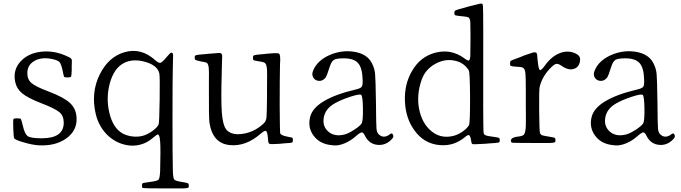

<svg xmlns="http://www.w3.org/2000/svg" viewBox="-20 -805 3835 1081"><path d="M411.1 -141.6Q409.2 -192.4 374 -225.1Q338.9 -257.8 252.9 -290Q180.7 -317.4 157.2 -337.4Q133.8 -357.4 133.8 -393.6Q133.8 -438.5 172.9 -461.4Q211.9 -484.4 268.6 -473.6Q304.7 -466.8 314.9 -455.6Q325.2 -444.3 334 -401.4Q334 -399.4 335 -395.5Q338.9 -376 341.3 -372.6Q343.8 -369.1 355.5 -369.1Q358.4 -369.1 360.4 -369.1Q362.3 -369.1 364.3 -369.1Q377.9 -369.1 380.4 -374Q382.8 -378.9 383.8 -410.2Q383.8 -418 383.8 -422.4Q383.8 -426.8 383.8 -434.6Q385.7 -464.8 383.3 -470.7Q380.9 -476.6 368.2 -483.4Q365.2 -484.4 363.3 -485.4Q288.1 -522.5 210.9 -513.7Q137.7 -504.9 95.7 -459Q51.8 -411.1 65.4 -344.7Q73.2 -305.7 104.5 -279.8Q135.7 -253.9 208 -225.6Q290 -194.3 314.5 -173.3Q338.9 -152.3 338.9 -114.3Q338.9 -26.4 214.8 -26.4Q154.3 -26.4 136.7 -38.1Q119.1 -49.8 108.4 -97.7Q99.6 -134.8 96.7 -135.7Q92.8 -138.7 76.2 -138.7Q58.6 -138.7 56.6 -135.7Q52.7 -132.8 54.7 -80.6Q56.6 -28.3 60.5 -25.4Q70.3 -15.6 115.2 -2.9Q158.2 9.8 192.4 12.7Q289.1 19.5 352.1 -24.9Q415 -69.3 411.1 -141.6Z M1010.7 255.9Q1034.2 254.9 1039.1 252Q1043 250 1043 243.2Q1043 241.2 1043 240.2Q1043 229.5 1038.6 227.1Q1034.2 224.6 1005.9 219.7H1004.9Q967.8 213.9 960.9 205.6Q954.1 197.3 953.1 151.4Q953.1 149.4 953.1 148.4Q951.2 95.7 951.2 -139.6Q951.2 -366.2 953.1 -430.7Q955.1 -485.4 954.6 -494.6Q954.1 -503.9 951.2 -505.9Q945.3 -510.7 940.4 -507.3Q935.5 -503.9 918.9 -484.4Q894.5 -455.1 884.3 -451.7Q874 -448.2 855.5 -464.8Q774.4 -539.1 679.7 -510.7Q590.8 -484.4 542 -386.7Q490.2 -283.2 519.5 -161.1Q538.1 -85.9 593.8 -36.1Q648.4 9.8 714.8 14.6Q784.2 18.6 837.9 -26.4Q862.3 -46.9 868.2 -47.9Q878.9 -48.8 881.8 -5.9Q884.8 36.1 881.8 145.5Q881.8 148.4 881.8 154.3Q879.9 198.2 873 206.1Q866.2 213.9 828.1 218.8Q824.2 219.7 822.3 219.7Q783.2 224.6 782.2 227.5Q779.3 231.4 779.3 240.7Q779.3 250 782.2 252.9Q785.2 255.9 911.1 255.9Q918.9 255.9 933.6 255.9Q994.1 255.9 1010.7 255.9ZM671.9 -52.7Q616.2 -83 595.7 -169.9Q576.2 -252 597.7 -334Q621.1 -420.9 677.7 -450.2Q729.5 -476.6 798.3 -456.5Q867.2 -436.5 877 -391.6Q880.9 -374 878.9 -243.2Q877 -112.3 873 -104.5Q864.3 -85.9 837.4 -66.9Q810.5 -47.9 784.2 -40.5Q757.8 -33.2 727.1 -36.6Q696.3 -40 671.9 -52.7Z M1448.2 -52.7Q1470.7 -72.3 1478 -67.4Q1485.4 -62.5 1488.3 -29.3Q1488.3 -25.4 1489.3 -17.6Q1490.2 2 1497.6 4.9Q1504.9 7.8 1548.8 4.9Q1564.5 3.9 1573.2 2.9Q1576.2 2.9 1581.1 2Q1617.2 0 1623 -2Q1628.9 -3.9 1628.9 -14.6V-17.6V-19.5Q1628.9 -27.3 1626 -29.3Q1623 -31.2 1604.5 -34.2Q1601.6 -35.2 1600.6 -35.2Q1563.5 -42 1557.6 -53.7Q1555.7 -59.6 1554.7 -213.9Q1554.7 -368.2 1556.6 -446.3Q1556.6 -452.1 1557.6 -461.9Q1558.6 -498 1551.3 -502.9Q1543.9 -507.8 1499 -503.9Q1485.4 -502.9 1477.5 -502Q1474.6 -502 1469.7 -501Q1420.9 -497.1 1412.6 -494.6Q1404.3 -492.2 1404.3 -481.4V-478.5V-477.5Q1404.3 -468.8 1407.7 -466.3Q1411.1 -463.9 1431.6 -460.9Q1434.6 -460 1435.5 -460Q1439.5 -459 1447.3 -458Q1468.8 -455.1 1473.6 -448.2Q1481.4 -440.4 1483.4 -411.1Q1484.4 -390.6 1483.4 -313.5Q1483.4 -290 1483.4 -276.4Q1483.4 -270.5 1483.4 -258.8Q1482.4 -159.2 1480 -140.6Q1477.5 -122.1 1464.8 -110.4Q1462.9 -107.4 1460.9 -106.4Q1410.2 -60.5 1345.2 -51.3Q1280.3 -42 1252.9 -77.1Q1234.4 -101.6 1229 -170.9Q1223.6 -240.2 1228.5 -396.5Q1229.5 -416 1229.5 -443.4Q1231.4 -484.4 1231 -491.7Q1230.5 -499 1226.6 -502.9Q1222.7 -506.8 1213.9 -506.8Q1204.1 -506.8 1151.4 -502Q1147.5 -502 1141.6 -501Q1092.8 -497.1 1084.5 -494.6Q1076.2 -492.2 1076.2 -482.4V-480.5Q1076.2 -470.7 1080.6 -467.8Q1085 -464.8 1107.4 -460Q1111.3 -459 1117.2 -458Q1139.6 -455.1 1145.5 -450.2Q1153.3 -443.4 1155.3 -421.9Q1157.2 -406.2 1156.2 -348.6Q1156.2 -331.1 1156.2 -321.3Q1155.3 -141.6 1159.2 -115.2Q1176.8 2 1272.5 11.7Q1363.3 21.5 1448.2 -52.7Z M1983.4 -38.1Q2007.8 -59.6 2016.6 -59.6Q2026.4 -59.6 2036.1 -38.1Q2059.6 6.8 2106.9 10.7Q2154.3 14.6 2188.5 -24.4Q2198.2 -35.2 2192.4 -46.9Q2186.5 -58.6 2175.8 -49.8Q2159.2 -36.1 2142.6 -35.6Q2126 -35.2 2112.3 -48.8L2111.3 -49.8Q2101.6 -59.6 2099.6 -82Q2097.7 -104.5 2096.7 -227.5V-228.5Q2094.7 -361.3 2091.8 -389.6Q2088.9 -420.9 2073.2 -450.2Q2046.9 -502 1972.7 -513.7Q1903.3 -524.4 1835.9 -495.1Q1764.6 -463.9 1742.2 -405.3Q1733.4 -383.8 1745.1 -366.2Q1755.9 -350.6 1776.4 -349.6Q1796.9 -348.6 1812.5 -367.2Q1820.3 -377 1835.9 -427.7Q1845.7 -459 1859.9 -467.8Q1874 -476.6 1916 -476.6Q1971.7 -476.6 1995.6 -450.2Q2019.5 -423.8 2021.5 -360.4Q2023.4 -327.1 2017.1 -317.4Q2010.7 -307.6 1985.4 -301.8Q1749 -246.1 1725.6 -144.5Q1711.9 -85.9 1746.1 -40.5Q1780.3 4.9 1842.8 11.7Q1858.4 13.7 1860.4 13.7Q1887.7 15.6 1921.4 1.5Q1955.1 -12.7 1983.4 -38.1ZM1827.1 -65.4Q1794.9 -94.7 1802.7 -141.6Q1810.5 -191.4 1862.3 -221.7Q1897.5 -242.2 1950.7 -259.8Q2003.9 -277.3 2013.2 -271Q2022.5 -264.6 2023.4 -193.4Q2024.4 -122.1 2015.6 -109.4Q2005.9 -94.7 1973.1 -73.7Q1940.4 -52.7 1919.9 -47.9Q1862.3 -33.2 1827.1 -65.4Z M2495.1 11.7Q2550.8 5.9 2596.7 -32.2Q2614.3 -47.9 2621.6 -43.5Q2628.9 -39.1 2632.8 -11.7Q2632.8 -9.8 2633.8 -6.8Q2634.8 5.9 2643.1 6.8Q2651.4 7.8 2702.1 4.9Q2712.9 3.9 2718.8 3.9Q2722.7 3.9 2728.5 2.9Q2777.3 0 2785.6 -2Q2793.9 -3.9 2793.9 -13.7V-15.6Q2793.9 -26.4 2789.1 -28.8Q2784.2 -31.2 2754.9 -35.2Q2725.6 -39.1 2716.8 -42Q2708 -44.9 2704.1 -52.7Q2701.2 -57.6 2701.2 -107.4Q2700.2 -155.3 2700.7 -419.9Q2701.2 -684.6 2700.2 -731.4Q2700.2 -780.3 2696.3 -782.2Q2691.4 -786.1 2683.6 -784.7Q2675.8 -783.2 2630.9 -771.5Q2618.2 -768.6 2611.3 -766.6Q2608.4 -765.6 2602.5 -763.7Q2553.7 -751 2545.9 -747.1Q2538.1 -743.2 2538.1 -734.4V-732.4Q2538.1 -721.7 2543 -719.2Q2547.9 -716.8 2576.2 -713.9Q2580.1 -713.9 2587.9 -712.9Q2610.4 -710.9 2617.2 -707Q2626 -702.1 2627.9 -681.6Q2628.9 -668 2628.9 -615.2Q2628.9 -596.7 2628.9 -585.9Q2628.9 -582 2628.9 -576.2Q2628.9 -506.8 2627.9 -489.3Q2626 -464.8 2618.2 -463.9Q2613.3 -462.9 2593.8 -476.6L2591.8 -478.5Q2519.5 -530.3 2433.1 -508.8Q2346.7 -487.3 2299.8 -405.3Q2255.9 -331.1 2259.8 -235.4Q2263.7 -139.6 2312.5 -72.3Q2365.2 2.9 2453.1 11.7H2454.1Q2474.6 13.7 2495.1 11.7ZM2404.3 -70.3Q2355.5 -113.3 2339.8 -190.4Q2324.2 -272.5 2354.5 -357.4Q2375 -414.1 2428.7 -444.3Q2479.5 -473.6 2533.2 -464.8Q2589.8 -456.1 2619.1 -409.2Q2626 -398.4 2626.5 -254.4Q2627 -110.4 2620.1 -99.6Q2607.4 -79.1 2579.6 -61Q2551.8 -43 2524.4 -38.1Q2456.1 -24.4 2404.3 -70.3Z M3077.1 0Q3098.6 -1 3103.5 -3.9Q3107.4 -5.9 3107.4 -12.7Q3107.4 -14.6 3107.4 -15.6Q3107.4 -26.4 3103 -28.8Q3098.6 -31.2 3074.2 -35.2Q3043 -40 3033.7 -43Q3024.4 -45.9 3020.5 -55.7Q3016.6 -62.5 3015.6 -182.1Q3014.6 -301.8 3018.6 -316.4Q3033.2 -376 3081.1 -423.8Q3100.6 -443.4 3111.8 -445.3Q3123 -447.3 3141.6 -434.6Q3181.6 -406.2 3213.4 -418Q3245.1 -429.7 3246.1 -471.7Q3247.1 -490.2 3222.7 -502.9Q3179.7 -524.4 3131.8 -505.9Q3084 -487.3 3046.9 -434.6Q3025.4 -405.3 3018.6 -411.1Q3011.7 -417 3006.8 -467.8Q3006.8 -470.7 3005.9 -475.6Q3004.9 -500 3002 -504.9Q2997.1 -512.7 2982.4 -509.8Q2971.7 -506.8 2932.6 -493.2Q2924.8 -490.2 2920.9 -488.3Q2913.1 -485.4 2901.4 -480.5Q2863.3 -466.8 2857.4 -463.4Q2851.6 -460 2851.6 -451.2Q2851.6 -449.2 2851.6 -448.2Q2851.6 -436.5 2855.5 -434.1Q2859.4 -431.6 2883.8 -429.7Q2888.7 -429.7 2896.5 -428.7Q2920.9 -427.7 2926.8 -421.9Q2936.5 -415 2938.5 -387.7Q2940.4 -368.2 2940.4 -296.9Q2940.4 -268.6 2940.4 -252Q2940.4 -240.2 2940.4 -218.8Q2941.4 -121.1 2940.4 -93.8Q2938.5 -56.6 2929.7 -46.9Q2922.9 -39.1 2898.4 -36.1Q2892.6 -35.2 2889.6 -35.2Q2867.2 -31.2 2859.4 -22Q2851.6 -12.7 2861.3 -2Q2865.2 0 2982.4 0Q2990.2 0 3003.9 0Q3061.5 0 3077.1 0Z M3568.4 -38.1Q3592.8 -59.6 3601.6 -59.6Q3611.3 -59.6 3621.1 -38.1Q3644.5 6.8 3691.9 10.7Q3739.3 14.6 3773.4 -24.4Q3783.2 -35.2 3777.3 -46.9Q3771.5 -58.6 3760.7 -49.8Q3744.1 -36.1 3727.5 -35.6Q3710.9 -35.2 3697.3 -48.8L3696.3 -49.8Q3686.5 -59.6 3684.6 -82Q3682.6 -104.5 3681.6 -227.5V-228.5Q3679.7 -361.3 3676.8 -389.6Q3673.8 -420.9 3658.2 -450.2Q3631.8 -502 3557.6 -513.7Q3488.3 -524.4 3420.9 -495.1Q3349.6 -463.9 3327.1 -405.3Q3318.4 -383.8 3330.1 -366.2Q3340.8 -350.6 3361.3 -349.6Q3381.8 -348.6 3397.5 -367.2Q3405.3 -377 3420.9 -427.7Q3430.7 -459 3444.8 -467.8Q3459 -476.6 3501 -476.6Q3556.6 -476.6 3580.6 -450.2Q3604.5 -423.8 3606.4 -360.4Q3608.4 -327.1 3602.1 -317.4Q3595.7 -307.6 3570.3 -301.8Q3334 -246.1 3310.5 -144.5Q3296.9 -85.9 3331.1 -40.5Q3365.2 4.9 3427.7 11.7Q3443.4 13.7 3445.3 13.7Q3472.7 15.6 3506.3 1.5Q3540 -12.7 3568.4 -38.1ZM3412.1 -65.4Q3379.9 -94.7 3387.7 -141.6Q3395.5 -191.4 3447.3 -221.7Q3482.4 -242.2 3535.6 -259.8Q3588.9 -277.3 3598.1 -271Q3607.4 -264.6 3608.4 -193.4Q3609.4 -122.1 3600.6 -109.4Q3590.8 -94.7 3558.1 -73.7Q3525.4 -52.7 3504.9 -47.9Q3447.3 -33.2 3412.1 -65.4Z"/></svg>

Font: Bpmf GenWan Min R
Style: R
Weight: 400
Foundry: But Ko
Version: Version 1.320